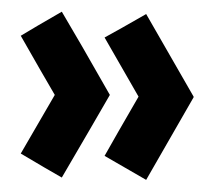

<svg xmlns="http://www.w3.org/2000/svg" viewBox="-20 -375 360 320"><path d="M210.9 -213.9Q192.4 -246.1 154.3 -312.5Q177.7 -325.2 223.6 -351.6L302.7 -213.9V-212.9L223.6 -75.2Q200.2 -88.9 154.3 -115.2Q172.9 -148.4 210.9 -213.9ZM71.3 -216.8Q51.8 -250 14.6 -315.4Q37.1 -329.1 83 -355.5Q110.4 -309.6 163.1 -216.8Q136.7 -170.9 83 -79.1Q60.5 -91.8 14.6 -119.1Q33.2 -151.4 71.3 -216.8Z"/></svg>

Font: mr_KirucoupageG
Style: Regular
Weight: 400
Designer: Jan Henkel
Version: Version 1.00 May 25, 2020, initial release